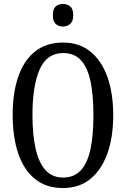

<svg xmlns="http://www.w3.org/2000/svg" viewBox="-20 -940 637 970"><path d="M298 10Q213 10 156.5 -36Q100 -82 72 -165Q44 -248 44 -359Q44 -470 72 -552Q100 -634 156.5 -679.5Q213 -725 299 -725Q380 -725 436.5 -679.5Q493 -634 522.5 -551.5Q552 -469 552 -358Q552 -247 522.5 -164.5Q493 -82 436.5 -36Q380 10 298 10ZM298 -43Q355 -43 389 -80.5Q423 -118 437.5 -188.5Q452 -259 452 -358Q452 -458 437.5 -528Q423 -598 389.5 -635Q356 -672 299 -672Q217 -672 180.5 -589.5Q144 -507 144 -358Q144 -259 160 -188.5Q176 -118 210 -80.5Q244 -43 298 -43ZM298 -806Q276 -806 261.5 -819Q247 -832 247 -863Q247 -895 261.5 -907.5Q276 -920 298 -920Q319 -920 334.5 -907.5Q350 -895 350 -863Q350 -832 334.5 -819Q319 -806 298 -806Z"/></svg>

Font: Noto Serif ExtraCondensed
Style: Regular
Weight: 400
Width: 2
Designer: Monotype Design Team
Foundry: Monotype Imaging Inc.
Version: Version 2.013